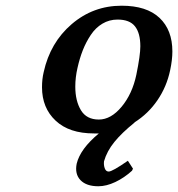

<svg xmlns="http://www.w3.org/2000/svg" viewBox="-20 -460 627 676"><path d="M448.2 133.8 444.8 141.1Q417.5 166 386 180.9Q354.5 195.8 326.2 195.8Q284.2 195.8 263.4 174.3Q242.7 152.8 250 116.2Q262.7 64 328.1 9.8H311Q223.6 9.8 175.8 -35.2Q127.9 -80.1 127.9 -152.8Q127.9 -181.6 133.8 -206.1Q156.7 -310.1 232.4 -375Q308.1 -439.9 408.2 -439.9Q496.1 -439.9 541.5 -397.2Q586.9 -354.5 586.9 -278.8Q586.9 -249.5 579.1 -212.9Q566.9 -154.8 534.4 -107.2Q502 -59.6 453.1 -28.8H454.1Q408.7 7.8 382.6 40Q356.4 72.3 346.2 107.9Q344.7 121.6 348.9 132.8Q353 144 362.8 144Q375.5 144 430.2 106ZM394 -391.1Q364.7 -391.1 340.6 -376.7Q316.4 -362.3 299.6 -336.9Q282.7 -311.5 271.5 -283Q260.3 -254.4 252.9 -221.2Q245.1 -187.5 245.1 -154.8Q245.1 -105 264.9 -72Q284.7 -39.1 328.1 -39.1Q370.6 -39.1 408.2 -84.2Q445.8 -129.4 460 -196.8Q474.1 -265.6 474.1 -296.9Q474.1 -343.3 455.3 -367.2Q436.5 -391.1 394 -391.1Z"/></svg>

Font: Linear Smooth
Style: Bold Italic
Weight: 700
Designer: Philipp H. Poll, Flanker
Foundry: Philipp H. Poll, reworked by Flanker
Version: Version 1.061 | FøM Fix